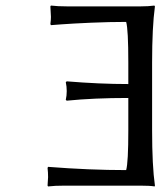

<svg xmlns="http://www.w3.org/2000/svg" viewBox="-20 -671 580 694"><path d="M443.8 -200.2V-316.9Q319.3 -316.9 221.2 -307.1L217.8 -310.1Q221.2 -325.2 221.2 -341.8Q221.2 -358.4 217.8 -374L221.2 -377Q339.4 -367.2 443.8 -367.2V-444.8Q443.8 -564.5 436 -591.8Q376.5 -591.8 308.6 -588.9Q240.7 -585.9 202.1 -583L164.1 -580.1L162.1 -584Q164.1 -599.6 164.1 -609.9Q164.1 -619.6 162.1 -647.9L164.1 -650.9Q188.5 -647.9 224.1 -647.9H486.8Q502 -647.9 514.9 -648.7Q527.8 -649.4 533.2 -650.4L538.1 -650.9L540 -647.9Q529.8 -572.8 529.8 -444.8V-200.2Q529.8 -71.3 540 0L539.1 2.9Q522 0 486.8 0H213.9Q177.7 0 153.8 2.9L151.9 0Q153.8 -28.3 153.8 -30.8Q153.8 -48.3 151.9 -64L153.8 -67.9Q302.7 -56.2 436 -56.2Q443.8 -83.5 443.8 -200.2Z"/></svg>

Font: Linear Smooth
Style: Regular
Weight: 400
Designer: Philipp H. Poll, Flanker
Foundry: Philipp H. Poll, reworked by Flanker
Version: Version 1.061 | FøM Fix